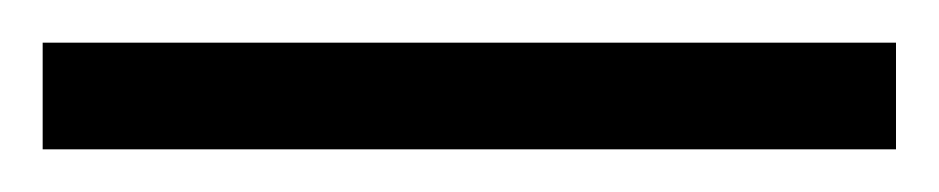

<svg xmlns="http://www.w3.org/2000/svg" viewBox="-20 -70 440 90"><path d="M0 0H400V-50H0ZM0 0Q0 0 0 0Q0 0 0 0Q0 0 0 0Q0 0 0 0Q0 0 0 0Q0 0 0 0H400Q400 0 400 0Q400 0 400 0Q400 0 400 0Q400 0 400 0Q400 0 400 0Q400 0 400 0ZM0 -50Q0 -50 0 -50Q0 -50 0 -50Q0 -50 0 -50Q0 -50 0 -50Q0 -50 0 -50Q0 -50 0 -50H400Q400 -50 400 -50Q400 -50 400 -50Q400 -50 400 -50Q400 -50 400 -50Q400 -50 400 -50Q400 -50 400 -50Z"/></svg>

Font: Wavefont
Style: Regular
Weight: 400
Monospace: yes
Version: Version 3.003